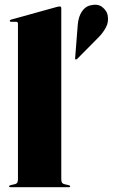

<svg xmlns="http://www.w3.org/2000/svg" viewBox="-20 -782 471 802"><path d="M236 -748V-32Q236 -15.5 248 -13L267 -8.5Q273 -7 273 -4Q273 0 268 0H23Q18 0 18 -4Q18 -7 24 -8.5L43 -13Q55 -15.5 55 -32V-683Q55 -691 46.5 -691H27Q21 -691 21 -695.5Q21 -698.5 26 -700L215.5 -752.5Q225.5 -755 229 -755Q236 -755 236 -748ZM304.5 -675.5Q307 -711 321.8 -733.5Q336.5 -756 360 -760Q389.5 -767 407.8 -752Q426 -737 429.5 -719.5Q435 -691.5 423.2 -669Q411.5 -646.5 393 -627.5L301.5 -535Q299.5 -533 295 -534Q293.5 -535.5 293.8 -537.2Q294 -539 294 -541Z"/></svg>

Font: Fraunces 144pt Black
Style: Regular
Weight: 900
Version: Version 1.000;[0bf87f6ff]